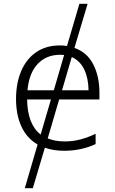

<svg xmlns="http://www.w3.org/2000/svg" viewBox="-20 -780 603 1006"><path d="M110 206 177 -23Q121 -55 92.5 -116.5Q64 -178 64 -261Q64 -344 91 -407.5Q118 -471 169.5 -506.5Q221 -542 295 -542Q313 -542 331 -539L396 -760H439L370 -529Q436 -506 468.5 -443Q501 -380 501 -295V-259H290L230 -55Q268 -39 319 -39Q363 -39 402 -49.5Q441 -60 481 -79V-25Q442 -7 400.5 1.5Q359 10 317 10Q260 10 215 -6L152 206ZM124 -307H262L316 -492Q306 -493 295 -493Q223 -493 177.5 -445Q132 -397 124 -307ZM444 -307Q443 -371 421 -416.5Q399 -462 356 -481L305 -307ZM122 -259Q124 -128 193 -75L247 -259Z"/></svg>

Font: Noto Sans Mono SemiCondensed Light
Style: Regular
Weight: 300
Width: 4
Designer: Monotype Design Team
Foundry: Monotype Imaging Inc.
Version: Version 2.014; ttfautohint (v1.8.4.7-5d5b)